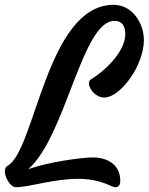

<svg xmlns="http://www.w3.org/2000/svg" viewBox="-41 -781 624 806"><path d="M25.4 4.9C83 4.9 181.6 -30.3 289.1 -30.3C352.1 -30.3 398.9 -12.7 421.4 -2C430.7 2.9 439 4.9 444.3 4.9C456.5 4.9 463.9 -4.4 463.9 -21.5C463.9 -88.4 412.6 -120.1 347.7 -120.1C297.9 -120.1 155.8 -99.1 77.6 -70.8C235.8 -209 302.7 -693.4 439 -693.4C472.2 -693.4 484.9 -671.4 484.9 -637.2C484.9 -571.3 413.6 -493.2 340.3 -447.3C316.4 -432.6 349.6 -371.6 396.5 -371.6C464.8 -371.6 563 -506.3 563 -612.8C563 -684.1 514.2 -760.7 436 -760.7C153.8 -760.7 107.4 -147.9 -9.8 -84.5C-38.1 -68.8 -4.9 4.9 25.4 4.9Z"/></svg>

Font: Courgette
Style: Regular
Weight: 400
Designer: Karolina Lach
Foundry: Karolina Lach
Version: Version 1.002